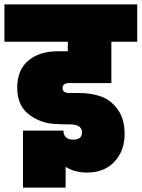

<svg xmlns="http://www.w3.org/2000/svg" viewBox="-32 -760 641 869"><path d="M-12 -571V-740H589V-571H472V-384H281Q251 -384 251 -361Q251 -339 282 -339H325Q381 -339 425 -323.5Q469 -308 500.5 -265Q532 -222 532 -155Q532 -77 486 -28Q440 21 362 21Q305 21 265 -5V89H72V-169H255Q256 -128 300 -128Q339 -128 339 -161Q339 -197 285 -197Q244 -197 216 -199Q148 -203 97 -243.5Q46 -284 46 -363Q46 -444 96.5 -486Q147 -528 230 -528H275V-571Z"/></svg>

Font: Poppins Black
Style: Regular
Weight: 900
Designer: Ninad Kale (Devanagari), Jonny Pinhorn (Latin)
Foundry: Indian Type Foundry
Version: Version 3.200;PS 1.000;hotconv 16.6.54;makeotf.lib2.5.65590